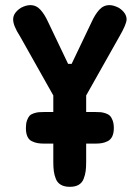

<svg xmlns="http://www.w3.org/2000/svg" viewBox="-20 -720 540 742"><path d="M348.1 -165H313V-94.2Q313 -72.8 311 -58.3Q309.1 -43.9 303.2 -28.8Q297.4 -13.7 284.2 -5.9Q271 2 250 2Q229 2 215.3 -5.9Q201.7 -13.7 195.8 -28.8Q189.9 -43.9 188 -58.3Q186 -72.8 186 -94.2V-165H151.9Q135.7 -165 124.8 -167Q113.8 -168.9 102.5 -174.6Q91.3 -180.2 85.7 -192.9Q80.1 -205.6 80.1 -225.1Q80.1 -242.2 84.2 -254.2Q88.4 -266.1 94.2 -272.5Q100.1 -278.8 110.8 -282.2Q121.6 -285.6 129.9 -286.4Q138.2 -287.1 151.9 -287.1H186V-351.1L57.1 -580.1Q30.8 -620.6 30.8 -645Q30.8 -670.4 61 -689.9Q80.6 -700.2 97.2 -700.2Q120.1 -700.2 136.5 -682.1Q152.8 -664.1 166 -634.8L243.2 -473.1H256.8L334 -634.8Q347.2 -664.1 363.5 -682.1Q379.9 -700.2 402.8 -700.2Q418.9 -700.2 439 -689.9Q469.2 -670.4 469.2 -645Q469.2 -626.5 439.9 -576.2L313 -351.1V-287.1H348.1Q360.8 -287.1 369.1 -286.4Q377.4 -285.6 387.9 -282.2Q398.4 -278.8 404.8 -272.5Q411.1 -266.1 415.5 -254.2Q419.9 -242.2 419.9 -225.1Q419.9 -205.6 413.8 -192.9Q407.7 -180.2 396.5 -174.6Q385.3 -168.9 374.3 -167Q363.3 -165 348.1 -165Z"/></svg>

Font: Concert One
Style: Regular
Weight: 400
Designer: Johan Kallas, Mihkel Virkus
Foundry: Johan Kallas, Mihkel Virkus
Version: Version 1.003